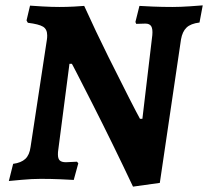

<svg xmlns="http://www.w3.org/2000/svg" viewBox="-20 -667 776 716"><path d="M548 -536Q550 -559 544 -569Q538 -579 522 -579L488 -578L485 -585L500 -645Q513 -644 549.5 -642.5Q586 -641 623 -641Q652 -641 688.5 -643.5Q725 -646 736 -647L724 -583Q691 -579 675.5 -564Q660 -549 655 -520L576 15L476 29Q401 -130 324.5 -280.5Q248 -431 248 -429H239L197 -106Q196 -100 196 -91Q196 -75 203 -68.5Q210 -62 226 -62L267 -64L272 -58L255 4Q242 3 205.5 1.5Q169 0 132 0Q99 0 61.5 3.5Q24 7 13 8L29 -56Q59 -60 74.5 -74.5Q90 -89 94 -119L155 -520Q156 -526 156 -535Q156 -558 140.5 -567.5Q125 -577 84 -582Q83 -584 81.5 -586Q80 -588 79 -591L92 -646Q103 -645 138 -643Q173 -641 202 -641Q228 -641 256.5 -642.5Q285 -644 294 -645Q338 -548 384.5 -454.5Q431 -361 462 -300.5Q493 -240 502 -224H511Z"/></svg>

Font: Alegreya
Style: Bold Italic
Weight: 700
Italic angle: -7°
Designer: Juan Pablo del Peral
Foundry: Huerta Tipografica
Version: Version 2.007; ttfautohint (v1.6)